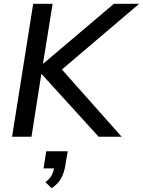

<svg xmlns="http://www.w3.org/2000/svg" viewBox="-20 -725 758 1018"><path d="M44 0 156 -705H259L208 -388H210L584 -705H718L283 -335L282 -386L625 0H503L201 -332H199L147 0ZM254 273 221 241Q247 220 256 200.5Q265 181 269 155L290 168H211L225 77H339L327 148Q321 189 305 219Q289 249 254 273Z"/></svg>

Font: Nunito Sans 12pt ExtraLight 12pt SemiBold
Style: Italic
Weight: 600
Italic angle: -9°
Version: Version 3.101;gftools[0.9.27]